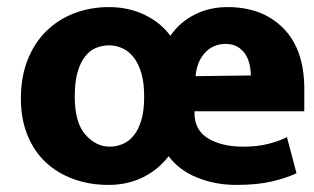

<svg xmlns="http://www.w3.org/2000/svg" viewBox="-20 -511 887 542"><path d="M839 -197H529V-193Q529 -143 568 -120Q607 -97 666 -97Q707 -97 738 -105Q769 -113 790 -124L817 -22Q790 -9 748.5 1Q707 11 647 11Q588 11 537 -9.5Q486 -30 456 -70Q427 -32 383.5 -10.5Q340 11 286 11Q233 11 187.5 -5.5Q142 -22 109 -53Q76 -84 57.5 -129.5Q39 -175 39 -233Q39 -294 58 -342Q77 -390 110.5 -423Q144 -456 189.5 -473.5Q235 -491 288 -491Q342 -491 387.5 -469.5Q433 -448 461 -410Q487 -448 529 -469.5Q571 -491 622 -491Q721 -491 780 -431Q839 -371 839 -260ZM387 -238Q387 -277 379 -304.5Q371 -332 357 -349.5Q343 -367 325 -375Q307 -383 288 -383Q269 -383 251.5 -376Q234 -369 220.5 -352Q207 -335 199 -307.5Q191 -280 191 -238Q191 -165 221 -131Q251 -97 290 -97Q309 -97 326.5 -104.5Q344 -112 357.5 -128.5Q371 -145 379 -172Q387 -199 387 -238ZM688 -298Q688 -315 684 -331Q680 -347 671.5 -359.5Q663 -372 649.5 -379.5Q636 -387 617 -387Q582 -387 559 -362.5Q536 -338 532 -296Z"/></svg>

Font: Ek Mukta ExtraBold
Style: Regular
Weight: 800
Designer: Girish Dalvi and Yashodeep Gholap
Foundry: Ek Type
Version: Version 2.538;PS 1.002;hotconv 16.6.51;makeotf.lib2.5.65220;